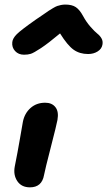

<svg xmlns="http://www.w3.org/2000/svg" viewBox="-20 -802 465 832"><path d="M84 -564.9Q60.1 -564.9 45.4 -580.8Q30.8 -596.7 33.2 -619.1Q34.7 -635.7 52.7 -653.8Q70.8 -671.9 136.2 -717.8Q147.5 -725.1 166 -738Q184.6 -751 191.2 -755.4Q197.8 -759.8 209.7 -766.8Q221.7 -773.9 228.3 -776.1Q234.9 -778.3 244.1 -780.3Q253.4 -782.2 263.2 -782.2Q292 -782.2 308.6 -771Q325.2 -759.8 339.8 -732.9Q354 -706.5 372.3 -685.8Q390.6 -665 402.1 -656Q413.6 -647 420.2 -635Q426.8 -623 423.8 -607.9Q420.4 -589.8 402.8 -578.9Q385.3 -567.9 361.8 -567.9Q325.2 -567.9 298.8 -586.7Q272.5 -605.5 240.2 -657.2Q189 -614.3 157.5 -593.5Q126 -572.8 113.5 -568.8Q101.1 -564.9 84 -564.9ZM109.9 9.8Q73.2 9.8 55.2 -16.8Q37.1 -43.5 43.9 -80.1Q56.2 -141.1 66.7 -202.6Q77.1 -264.2 79.1 -273.9Q86.4 -311 112.3 -334Q138.2 -356.9 175.8 -356.9Q205.1 -356.9 220.2 -337.6Q235.4 -318.4 229 -282.2Q225.1 -260.7 200.2 -164.1Q175.3 -67.4 170.9 -43.9Q161.6 9.8 109.9 9.8Z"/></svg>

Font: Shantell Sans Irregular
Style: Italic
Weight: 600
Italic angle: -11.31°
Designer: Stephen Nixon, Anya Danilova, Shantell Martin
Foundry: Arrow Type
Version: Version 1.006;[9816181b4]